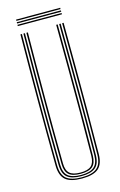

<svg xmlns="http://www.w3.org/2000/svg" viewBox="-133 -936 624 996"><g transform="rotate(-15 179.0 -437.5)"><path d="M178.8 5Q117.5 5 90.5 -18.2Q63.5 -41.5 62.8 -95Q61.8 -181.8 61.4 -269.2Q61 -356.8 61 -444.9Q61 -533 61.5 -621.8Q62 -710.5 62.8 -800H70.8Q70 -711.2 69.5 -623.5Q69 -535.8 68.9 -448.2Q68.8 -360.8 69.2 -272.8Q69.8 -184.8 70.8 -95Q71.5 -43.8 97.2 -22.6Q123 -1.5 178.8 -1.5Q234.8 -1.5 260.4 -22.6Q286 -43.8 286.8 -95Q288 -182 288.4 -269.5Q288.8 -357 288.6 -445.1Q288.5 -533.2 288 -622Q287.5 -710.8 286.8 -800H294.8Q295.8 -680.8 296.2 -564.1Q296.8 -447.5 296.5 -331Q296.2 -214.5 294.8 -95Q294 -41.5 267 -18.2Q240 5 178.8 5ZM178.8 -7.8Q127.8 -7.8 103.5 -27.4Q79.2 -47 78.8 -95.2Q77.8 -182.2 77.2 -269.8Q76.8 -357.2 76.9 -445.1Q77 -533 77.5 -621.8Q78 -710.5 78.8 -800H86.8Q86 -711 85.5 -623.2Q85 -535.5 84.9 -448.1Q84.8 -360.8 85.2 -272.8Q85.8 -184.8 86.8 -95.2Q87.2 -51.2 109.1 -32.8Q131 -14.2 178.8 -14.2Q226.5 -14.2 248.4 -32.8Q270.2 -51.2 270.8 -95.2Q272 -182.5 272.4 -270Q272.8 -357.5 272.6 -445.4Q272.5 -533.2 272 -621.9Q271.5 -710.5 270.8 -800H278.8Q279.5 -711 280 -623.2Q280.5 -535.5 280.6 -448.1Q280.8 -360.8 280.4 -272.8Q280 -184.8 278.8 -95.2Q278.2 -47 254 -27.4Q229.8 -7.8 178.8 -7.8ZM178.8 -20.5Q134.2 -20.5 114.8 -38Q95.2 -55.5 94.8 -95.5Q93.2 -212.2 93 -328.8Q92.8 -445.2 93.2 -562.9Q93.8 -680.5 94.8 -800H102.8Q102 -711.2 101.5 -622.9Q101 -534.5 100.9 -446.5Q100.8 -358.5 101.2 -270.8Q101.8 -183 102.8 -95.5Q103.2 -58.8 121 -42.9Q138.8 -27 178.8 -27Q219 -27 236.6 -42.9Q254.2 -58.8 254.8 -95.5Q256.2 -212.5 256.5 -329Q256.8 -445.5 256.2 -563Q255.8 -680.5 254.8 -800H262.8Q263.5 -711.2 264 -622.8Q264.5 -534.2 264.6 -446.2Q264.8 -358.2 264.4 -270.5Q264 -182.8 262.8 -95.5Q262.2 -55.5 242.8 -38Q223.2 -20.5 178.8 -20.5ZM60.8 -873V-880H297.8V-873ZM60.8 -845V-852H297.8V-845ZM60.8 -859V-866H297.8V-859Z"/></g></svg>

Font: Big Shoulders Inline Text Thin Thin
Style: Regular
Weight: 250
Version: Version 2.002